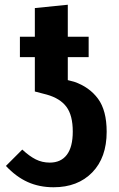

<svg xmlns="http://www.w3.org/2000/svg" viewBox="-20 -775 504 810"><path d="M430 -219Q430 -110 369 -47.5Q308 15 206 15Q146 15 97 -7Q48 -29 5 -75L74 -144Q104 -116 131 -102.5Q158 -89 190 -89Q237 -89 262 -122Q287 -155 287 -220Q287 -288 260.5 -324Q234 -360 177 -376L127 -389V-534H64V-620H127V-741L266 -755V-620H354V-534H266V-437L293 -430Q357 -408 393.5 -358.5Q430 -309 430 -219Z"/></svg>

Font: Fira Sans Condensed SemiBold
Style: Regular
Weight: 600
Width: 3
Designer: bBox Type GmbH & Carrois Corporate GbR & Edenspiekermann AG
Foundry: bBox Type GmbH & Carrois Corporate GbR & Edenspiekermann AG
Version: Version 4.301